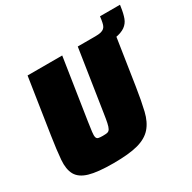

<svg xmlns="http://www.w3.org/2000/svg" viewBox="-171 -946 1121 1123"><g transform="rotate(-30 389.5 -384.0)"><path d="M23 0ZM443 -688H677L620 -316Q606 -225 591 -162.5Q576 -100 543 -62.5Q510 -25 449.5 -8.5Q389 8 283 8Q177 8 121 -8.5Q65 -25 44 -62.5Q23 -100 28 -162.5Q33 -225 47 -316L104 -688H338L275 -278Q269 -237 266 -213.5Q263 -190 266 -178.5Q269 -167 279.5 -164.5Q290 -162 309 -162Q329 -162 340 -164.5Q351 -167 357.5 -178.5Q364 -190 369 -213.5Q374 -237 380 -278ZM561 -688Q585 -688 599 -691.5Q613 -695 621.5 -702.5Q630 -710 634 -722.5Q638 -735 641 -754L644 -776H779L777 -763Q771 -720 760.5 -692Q750 -664 726 -647Q702 -630 660 -623Q618 -616 549 -616H523L535 -688Z"/></g></svg>

Font: Azeri Sans Black
Style: Italic
Weight: 900
Designer: Hector Gatti & Omnibus-Type (original fonts) / Cristiano Sobral (main changes and remastering)
Foundry: Omnibus-Type
Version: Version 0.07;August 21, 2020;FontCreator 13.0.0.2681 64-bit;